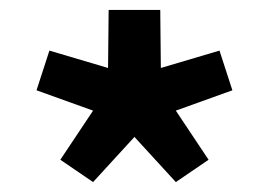

<svg xmlns="http://www.w3.org/2000/svg" viewBox="-20 -880 542 387"><path d="M422.4 -778 304.2 -743 303 -860H199L197.8 -743L79.6 -778L53.6 -698L167.6 -657L101.6 -558L167.6 -513L251 -604L334.4 -513L400.4 -558L334.4 -657L448.4 -698Z"/></svg>

Font: Hussar
Style: BdSuprExt
Weight: 700
Foundry: Cannot Into Space Fonts
Version: Version 2.00